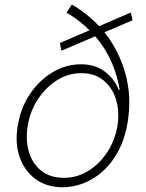

<svg xmlns="http://www.w3.org/2000/svg" viewBox="-20 -792 628 824"><path d="M548.8 -705.1 428.2 -653.3Q489.7 -576.7 517.8 -477.5Q545.9 -378.4 527.8 -267.1Q513.7 -181.2 473.1 -118.7Q432.6 -56.2 373.8 -22.5Q314.9 11.2 247.6 11.7Q179.7 11.2 132.3 -23.7Q85 -58.6 64.2 -118.2Q43.5 -177.7 56.2 -252.4Q68.4 -328.6 108.4 -388.2Q148.4 -447.8 205.8 -481.9Q263.2 -516.1 327.1 -516.1Q387.7 -516.1 428.7 -485.6Q469.7 -455.1 489.3 -406.7H493.7Q483.9 -467.8 458.3 -526.4Q432.6 -585 388.7 -636.2L243.7 -574.2L236.8 -607.4L364.3 -662.1Q321.3 -705.1 265.6 -737.8L288.6 -772.5Q354 -734.4 405.3 -679.7L541.5 -738.3ZM254.4 -28.8Q310.5 -28.8 358.9 -58.6Q407.2 -88.4 440.2 -138.7Q473.1 -189 483.9 -250.5Q493.7 -312 478.3 -363.5Q462.9 -415 425 -446.5Q387.2 -478 328.6 -478Q272.5 -478 224.1 -447.3Q175.8 -416.5 142.3 -365.5Q108.9 -314.5 99.1 -252.4Q88.9 -190.4 104.2 -139.6Q119.6 -88.9 157.7 -58.8Q195.8 -28.8 254.4 -28.8Z"/></svg>

Font: Inter Extra Light
Style: Italic
Weight: 200
Italic angle: -9.39999°
Designer: Rasmus Andersson
Foundry: rsms
Version: Version 4.000;git-3c8e0fc